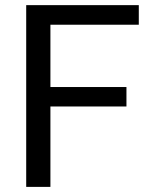

<svg xmlns="http://www.w3.org/2000/svg" viewBox="-20 -731 593 751"><path d="M177.2 -634.3V-390.6H474.6V-314.5H177.2V0H82.5V-710.9H177.2H522.9V-634.3Z"/></svg>

Font: Heebo
Style: Regular
Weight: 400
Designer: Oded Ezer
Foundry: Meir Sadan
Version: Version 2.001; ttfautohint (v1.5.14-ce02) -l 8 -r 50 -G 200 